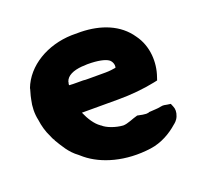

<svg xmlns="http://www.w3.org/2000/svg" viewBox="-94 -596 749 712"><g transform="rotate(-20 280.5 -239.5)"><path d="M32 -236C35 -212 42 -187 53 -165C56 -158 59 -150 63 -146V-144C79 -118 96 -86 128 -63C131 -61 133 -58 142 -51C196 -7 285 20 387 6C432 0 471 -24 497 -47C502 -51 512 -58 518 -73C524 -88 524 -101 519 -112L514 -124L500 -126C494 -127 486 -130 474 -127C461 -124 453 -125 430 -123H428L427 -122C416 -120 416 -120 402 -122L382 -126C362 -121 339 -109 321 -109C292 -111 259 -123 244 -137L242 -138L241 -139C222 -152 205 -178 193 -206H336C389 -206 438 -211 482 -220L496 -223L500 -235C518 -286 516 -352 479 -402C439 -461 370 -487 292 -489H255C159 -486 73 -436 43 -357V-355C41 -348 39 -340 36 -330L33 -316C27 -291 26 -262 32 -236ZM183 -318C183 -323 184 -326 185 -329V-331C192 -353 217 -364 252 -367H253C256 -367 261 -367 272 -368H275C314 -368 342 -362 355 -353C364 -347 371 -332 367 -320C356 -318 342 -316 326 -316H258C250 -316 244 -316 238 -317H215C203 -317 196 -317 183 -318Z"/></g></svg>

Font: Hussar Pisanka
Style: Blk
Weight: 700
Designer: Robert Jablonski
Foundry: Cannot Into Space Fonts
Version: Version 1.070